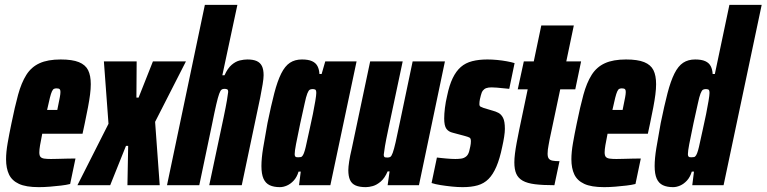

<svg xmlns="http://www.w3.org/2000/svg" viewBox="-20 -763 3158 791"><path d="M140 8Q87 8 58 -5.5Q29 -19 17 -44.5Q5 -70 5 -107Q5 -136 11.5 -173.5Q18 -211 27 -254Q41 -323 54.5 -372.5Q68 -422 88.5 -454.5Q109 -487 143 -502.5Q177 -518 230 -518Q278 -518 305 -507Q332 -496 343 -474Q354 -452 354 -416Q354 -397 351 -373.5Q348 -350 342.5 -321Q337 -292 329 -254L320 -212H154Q148 -182 145 -164.5Q142 -147 142 -135Q142 -122 147 -116.5Q152 -111 163 -109.5Q174 -108 190 -108Q199 -108 217 -108.5Q235 -109 256 -109.5Q277 -110 291 -110L269 -5Q253 -1 231.5 1.5Q210 4 186 6Q162 8 140 8ZM174 -310H216L219 -325Q224 -349 226.5 -362.5Q229 -376 229 -384Q229 -391 227 -394Q225 -397 221.5 -398Q218 -399 213 -399Q207 -399 202.5 -397Q198 -395 194 -386.5Q190 -378 185.5 -360Q181 -342 174 -310Z M299 0 427 -253 408 -510H543L542 -361H551L610 -510H746L619 -261L638 0H505L508 -162H499L434 0Z M668 0 824 -743H958L896 -453H905Q918 -482 934.5 -496Q951 -510 968 -514Q985 -518 999 -518Q1023 -518 1037.5 -511.5Q1052 -505 1059 -491Q1066 -477 1066 -453Q1066 -440 1062 -415.5Q1058 -391 1052 -361L976 0H842L901 -278Q911 -326 915 -350Q919 -374 920 -384Q920 -393 916 -395Q912 -397 904 -397Q897 -397 892.5 -393.5Q888 -390 883 -376.5Q878 -363 871 -333Q864 -303 853 -248L801 0Z M1133 8Q1108 8 1091 0Q1074 -8 1065.5 -27Q1057 -46 1057 -79Q1057 -110 1064 -153Q1071 -196 1082 -256Q1097 -329 1110 -379Q1123 -429 1138.5 -460Q1154 -491 1174.5 -504.5Q1195 -518 1224 -518Q1250 -518 1265.5 -511Q1281 -504 1288 -490.5Q1295 -477 1296 -458H1305L1320 -510H1449L1341 0H1212L1219 -56H1210Q1203 -33 1190 -19Q1177 -5 1162 1.5Q1147 8 1133 8ZM1209 -115Q1215 -115 1219.5 -116Q1224 -117 1228 -123.5Q1232 -130 1236 -144Q1239 -154 1244 -178Q1249 -202 1256 -232.5Q1263 -263 1269 -293Q1275 -323 1279 -347Q1283 -371 1283 -380Q1283 -392 1278.5 -394Q1274 -396 1268 -396Q1260 -396 1255.5 -393Q1251 -390 1246 -377.5Q1241 -365 1235 -336.5Q1229 -308 1217 -255Q1205 -198 1199.5 -169Q1194 -140 1194 -128Q1194 -122 1196 -119Q1198 -116 1201.5 -115.5Q1205 -115 1209 -115Z M1487 8Q1461 8 1445 1Q1429 -6 1422 -21.5Q1415 -37 1415 -62Q1415 -75 1418.5 -98Q1422 -121 1429 -150L1505 -510H1639L1580 -232Q1570 -185 1566 -161Q1562 -137 1561 -126Q1561 -121 1562.5 -118Q1564 -115 1568 -114.5Q1572 -114 1577 -114Q1584 -114 1588.5 -117Q1593 -120 1598 -133.5Q1603 -147 1610 -177.5Q1617 -208 1628 -262L1680 -510H1813L1706 0H1577L1585 -57H1577Q1565 -29 1548.5 -15Q1532 -1 1516 3.5Q1500 8 1487 8Z M1886 8Q1865 8 1841 5.5Q1817 3 1795 -0.5Q1773 -4 1758 -9L1780 -114Q1788 -113 1798 -112Q1808 -111 1818.5 -110Q1829 -109 1839 -108.5Q1849 -108 1856 -108Q1868 -108 1879.5 -109.5Q1891 -111 1900 -118Q1909 -125 1913 -140Q1915 -148 1917.5 -159.5Q1920 -171 1920 -181Q1920 -193 1914.5 -196Q1909 -199 1898 -202L1846 -216Q1828 -220 1819 -232.5Q1810 -245 1810 -275Q1810 -294 1813 -318.5Q1816 -343 1822 -368Q1831 -412 1845 -441Q1859 -470 1878.5 -487Q1898 -504 1925.5 -511Q1953 -518 1988 -518Q2007 -518 2028 -516Q2049 -514 2068 -510.5Q2087 -507 2100 -503L2078 -397Q2066 -398 2052.5 -399.5Q2039 -401 2026.5 -402Q2014 -403 2005 -403Q1992 -403 1983.5 -400Q1975 -397 1969.5 -390Q1964 -383 1961 -370Q1959 -363 1957 -353.5Q1955 -344 1955 -334Q1955 -326 1960 -323.5Q1965 -321 1973 -318L2010 -307Q2022 -304 2033.5 -298Q2045 -292 2052.5 -277.5Q2060 -263 2060 -232Q2060 -219 2057 -199.5Q2054 -180 2049 -158Q2039 -109 2025 -76.5Q2011 -44 1992.5 -25.5Q1974 -7 1948 0.5Q1922 8 1886 8Z M2264 0Q2216 0 2184 -4Q2152 -8 2133.5 -18.5Q2115 -29 2107 -47Q2099 -65 2099 -94Q2099 -110 2101.5 -130Q2104 -150 2108.5 -174.5Q2113 -199 2119 -228L2154 -395H2113L2138 -510H2179L2210 -658H2344L2313 -510H2374L2350 -395H2288L2244 -187Q2242 -175 2240 -165Q2238 -155 2237 -146.5Q2236 -138 2236 -130Q2236 -116 2241 -109.5Q2246 -103 2257 -101Q2268 -99 2285 -99Z M2469 8Q2416 8 2387 -5.5Q2358 -19 2346 -44.5Q2334 -70 2334 -107Q2334 -136 2340.5 -173.5Q2347 -211 2356 -254Q2370 -323 2383.5 -372.5Q2397 -422 2417.5 -454.5Q2438 -487 2472 -502.5Q2506 -518 2559 -518Q2607 -518 2634 -507Q2661 -496 2672 -474Q2683 -452 2683 -416Q2683 -397 2680 -373.5Q2677 -350 2671.5 -321Q2666 -292 2658 -254L2649 -212H2483Q2477 -182 2474 -164.5Q2471 -147 2471 -135Q2471 -122 2476 -116.5Q2481 -111 2492 -109.5Q2503 -108 2519 -108Q2528 -108 2546 -108.5Q2564 -109 2585 -109.5Q2606 -110 2620 -110L2598 -5Q2582 -1 2560.5 1.5Q2539 4 2515 6Q2491 8 2469 8ZM2503 -310H2545L2548 -325Q2553 -349 2555.5 -362.5Q2558 -376 2558 -384Q2558 -391 2556 -394Q2554 -397 2550.5 -398Q2547 -399 2542 -399Q2536 -399 2531.5 -397Q2527 -395 2523 -386.5Q2519 -378 2514.5 -360Q2510 -342 2503 -310Z M2753 8Q2728 8 2711 0Q2694 -8 2685.5 -27Q2677 -46 2677 -79Q2677 -110 2684 -153Q2691 -196 2702 -256Q2717 -329 2730 -379Q2743 -429 2758.5 -460Q2774 -491 2794.5 -504.5Q2815 -518 2844 -518Q2870 -518 2885.5 -511Q2901 -504 2908 -490.5Q2915 -477 2916 -458H2925L2985 -743H3118L2961 0H2832L2839 -56H2830Q2823 -33 2810 -19Q2797 -5 2782 1.5Q2767 8 2753 8ZM2829 -115Q2835 -115 2839.5 -116Q2844 -117 2848 -123.5Q2852 -130 2856 -144Q2859 -154 2864 -178Q2869 -202 2876 -232.5Q2883 -263 2889 -293Q2895 -323 2899 -347Q2903 -371 2903 -380Q2903 -392 2898.5 -394Q2894 -396 2888 -396Q2880 -396 2875.5 -393Q2871 -390 2866 -377.5Q2861 -365 2855 -336.5Q2849 -308 2837 -255Q2825 -198 2819.5 -169Q2814 -140 2814 -128Q2814 -122 2816 -119Q2818 -116 2821.5 -115.5Q2825 -115 2829 -115Z"/></svg>

Font: Saira ExtraCondensed Black
Style: Italic
Weight: 900
Width: 2
Italic angle: -12°
Designer: Hector Gatti with collaboration of the Omnibus-Type team
Foundry: Omnibus-Type
Version: Version 1.101